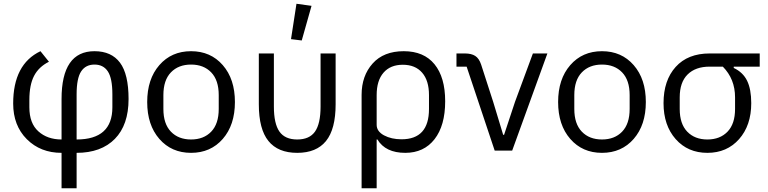

<svg xmlns="http://www.w3.org/2000/svg" viewBox="-20 -800 4081 1020"><path d="M307 200V12Q195 12 122.5 -60.5Q50 -133 50 -250Q50 -459 195 -528L240 -472Q186 -445 161 -397Q136 -349 136 -269V-230Q136 -145 184 -102Q232 -59 307 -59V-274Q307 -528 482 -528Q572 -528 617.5 -467Q663 -406 663 -274Q663 -136 590 -62Q517 12 387 12V200ZM387 -299V-59Q577 -59 577 -230V-299Q577 -384 553 -420.5Q529 -457 482 -457Q435 -457 411 -420.5Q387 -384 387 -299Z M1163.5 -62Q1099 12 995 12Q891 12 826.5 -62Q762 -136 762 -258Q762 -380 826.5 -454Q891 -528 995 -528Q1099 -528 1163.5 -454Q1228 -380 1228 -258Q1228 -136 1163.5 -62ZM1142 -221V-295Q1142 -374 1102 -415.5Q1062 -457 995 -457Q928 -457 888 -415.5Q848 -374 848 -295V-221Q848 -142 888 -100.5Q928 -59 995 -59Q1062 -59 1102 -100.5Q1142 -142 1142 -221Z M1635 -769 1583 -585 1526 -592 1555 -780ZM1435 -516V-234Q1435 -143 1464.5 -101Q1494 -59 1559 -59Q1624 -59 1653.5 -101Q1683 -143 1683 -234V-516H1763V-246Q1763 -114 1712 -51Q1661 12 1559 12Q1457 12 1406 -51Q1355 -114 1355 -246V-516Z M1901 200V-296Q1901 -397 1959.5 -462.5Q2018 -528 2125 -528Q2232 -528 2288.5 -458.5Q2345 -389 2345 -262Q2345 -133 2288.5 -60.5Q2232 12 2133 12Q2028 12 1985 -59H1981V200ZM2113 -60Q2259 -60 2259 -221V-295Q2259 -372 2222.5 -414Q2186 -456 2120 -456Q2054 -456 2017.5 -414Q1981 -372 1981 -295V-137Q1981 -102 2020 -81Q2059 -60 2113 -60Z M2701 0H2608L2459 -446H2405V-516H2450Q2484 -516 2504.5 -503Q2525 -490 2536 -457L2600 -259L2653 -84H2658L2716 -259L2811 -516H2888Z M3346.5 -62Q3282 12 3178 12Q3074 12 3009.5 -62Q2945 -136 2945 -258Q2945 -380 3009.5 -454Q3074 -528 3178 -528Q3282 -528 3346.5 -454Q3411 -380 3411 -258Q3411 -136 3346.5 -62ZM3325 -221V-295Q3325 -374 3285 -415.5Q3245 -457 3178 -457Q3111 -457 3071 -415.5Q3031 -374 3031 -295V-221Q3031 -142 3071 -100.5Q3111 -59 3178 -59Q3245 -59 3285 -100.5Q3325 -142 3325 -221Z M4016 -446H3878V-439Q3927 -416 3949 -371Q3971 -326 3971 -252Q3971 -134 3906.5 -61Q3842 12 3738 12Q3634 12 3569.5 -61Q3505 -134 3505 -252Q3505 -373 3569.5 -444.5Q3634 -516 3750 -516H4016ZM3820 -446H3750Q3675 -446 3633 -404.5Q3591 -363 3591 -283V-221Q3591 -142 3631 -100.5Q3671 -59 3738 -59Q3805 -59 3845 -100.5Q3885 -142 3885 -221V-283Q3885 -380 3820 -446Z"/></svg>

Font: Aneliza
Style: Regular
Weight: 400
Designer: Mike Abbink, Paul van der Laan, Pieter van Rosmalen
Foundry: Bold Monday
Version: Version 3.0